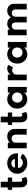

<svg xmlns="http://www.w3.org/2000/svg" viewBox="2203 -2947 760 5206"><g transform="rotate(-90 2583.0 -344.0)"><path d="M267 16C308.5 16 354 4.5 388.5 -14L350 -137C335.5 -126.5 320 -121 304 -121C275.5 -121 259 -141.5 259 -180V-395.5H371.5V-512H259V-704H105.5V-512H37V-395.5H105.5V-169C105.5 -110.5 119.5 -65.5 148 -33C176.5 -0.5 216 16 267 16Z M767 16C821 16 870 4.5 914 -19C958 -42.5 992 -74.5 1016 -116L905.5 -171.5C867.5 -126 829 -106.5 775.5 -106.5C690.5 -106.5 633.5 -158.5 633.5 -236H1026C1028 -253.5 1028 -256.5 1028 -265C1028 -317.5 1017 -363 994.5 -402.5C949.5 -481 866.5 -528 760 -528C601.5 -528 475.5 -407.5 475.5 -256C475.5 -204.5 488.5 -158 514 -117C539.5 -76 574.5 -43.5 618.5 -20C662 4 711.5 16 767 16ZM639 -321C646 -380 691 -416.5 758 -416.5C821 -416.5 867 -380 877 -321Z M1318.5 0V-303C1318.5 -363 1360.5 -408 1428.5 -408C1495 -408 1536 -365 1536 -291.5V0H1689.5V-324C1689.5 -445.5 1607.5 -528 1490 -528C1418.5 -528 1358 -499 1318.5 -455V-512H1165V0Z M2030.5 16C2072 16 2117.5 4.5 2152 -14L2113.5 -137C2099 -126.5 2083.5 -121 2067.5 -121C2039 -121 2022.5 -141.5 2022.5 -180V-395.5H2135V-512H2022.5V-704H1869V-512H1800.5V-395.5H1869V-169C1869 -110.5 1883 -65.5 1911.5 -33C1940 -0.5 1979.5 16 2030.5 16Z M2496 16C2566.5 16 2628.5 -13.5 2675 -67.5V0H2828.5V-512H2675V-449.5C2635 -499 2568.5 -528 2496 -528C2446.5 -528 2403 -516 2365 -492.5C2326.5 -468.5 2296.5 -436 2275 -395.5C2253.5 -354.5 2242.5 -308.5 2242.5 -257C2242.5 -204.5 2254 -157.5 2276.5 -116.5C2299 -75 2329.5 -43 2368 -19.5C2406.5 4.5 2449 16 2496 16ZM2541.5 -114.5C2462 -114.5 2404 -174 2404 -256C2404 -338 2463 -397.5 2541.5 -397.5C2621 -397.5 2678.5 -338.5 2678.5 -256C2678.5 -174 2621.5 -114.5 2541.5 -114.5Z M3162.5 0V-286C3162.5 -305 3168 -323 3179 -339.5C3201 -372.5 3239.5 -395 3279.5 -395C3305.5 -395 3339 -385.5 3361.5 -370L3425.5 -499.5C3412.5 -508 3396.5 -514.5 3377 -520C3357.5 -525.5 3339 -528 3321 -528C3257.5 -528 3200.5 -496 3162.5 -438.5V-512H3009V0Z M3716 16C3786.5 16 3848.5 -13.5 3895 -67.5V0H4048.5V-512H3895V-449.5C3855 -499 3788.5 -528 3716 -528C3666.5 -528 3623 -516 3585 -492.5C3546.5 -468.5 3516.5 -436 3495 -395.5C3473.5 -354.5 3462.5 -308.5 3462.5 -257C3462.5 -204.5 3474 -157.5 3496.5 -116.5C3519 -75 3549.5 -43 3588 -19.5C3626.5 4.5 3669 16 3716 16ZM3761.5 -114.5C3682 -114.5 3624 -174 3624 -256C3624 -338 3683 -397.5 3761.5 -397.5C3841 -397.5 3898.5 -338.5 3898.5 -256C3898.5 -174 3841.5 -114.5 3761.5 -114.5Z M4382.5 0V-311.5C4382.5 -364 4425 -405.5 4484.5 -405.5C4544 -405.5 4579.5 -364.5 4579.5 -301V0H4733V-313C4733 -364 4775 -405.5 4834.5 -405.5C4863.5 -405.5 4886.5 -396 4904 -377C4921.5 -357.5 4930 -331.5 4930 -298V0H5083.5V-340C5083.5 -455 5003 -528 4892.5 -528C4818.5 -528 4763.5 -495 4713.5 -430.5C4700 -460 4677 -484 4645.5 -501.5C4614 -519 4578.5 -528 4539 -528C4481 -528 4433 -505.5 4382.5 -455V-512H4229V0Z"/></g></svg>

Font: Spartan
Style: Bold
Weight: 700
Designer: Matt Bailey, Mirko Velimirovic
Foundry: Matt Bailey
Version: Version 1.003